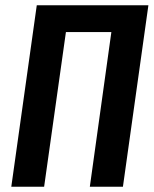

<svg xmlns="http://www.w3.org/2000/svg" viewBox="-20 -711 585 731"><path d="M545 -691 448 0H322L404 -589H231L148 0H23L120 -691Z"/></svg>

Font: Fira Sans Extra Condensed Medium
Style: Italic
Weight: 500
Width: 3
Italic angle: -8°
Designer: Carrois Corporate & Edenspiekermann AG
Foundry: Carrois Corporate GbR & Edenspiekermann AG
Version: Version 4.203